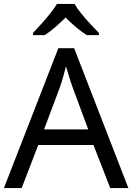

<svg xmlns="http://www.w3.org/2000/svg" viewBox="-20 -964 679 984"><path d="M545 0 459 -221H176L91 0H0L279 -717H360L638 0ZM352 -517Q349 -525 342 -546Q335 -567 328.5 -589.5Q322 -612 318 -624Q313 -604 307.5 -583.5Q302 -563 296.5 -546Q291 -529 287 -517L206 -301H432ZM362 -944Q374 -922 396.5 -894.5Q419 -867 443.5 -840.5Q468 -814 487 -795V-784H425Q399 -800 371 -823.5Q343 -847 316 -874Q289 -847 262 -824Q235 -801 209 -784H149V-795Q168 -815 191.5 -841Q215 -867 237 -894.5Q259 -922 272 -944Z"/></svg>

Font: Noto Sans Meetei Mayek
Style: Regular
Weight: 400
Designer: Monotype Design Team and Neelakash Kshetrimayum
Foundry: Monotype Imaging Inc.
Version: Version 2.002